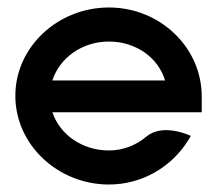

<svg xmlns="http://www.w3.org/2000/svg" viewBox="-20 -482 583 513"><path d="M21 -226C21 -95 135 11 271 11C361 11 440 -37 484 -109L490 -119L480 -123C479 -123 413 -152 371 -117C344 -94 309 -80 271 -80C200 -80 140 -122 120 -182H519V-224C519 -356 407 -462 271 -462C135 -462 21 -357 21 -226ZM120 -267C139 -327 199 -371 271 -371C343 -371 403 -328 421 -267Z"/></svg>

Font: Charger Sport
Style: Bd
Weight: 700
Designer: Jasper
Foundry: Cannot Into Space Fonts
Version: Version 1.1